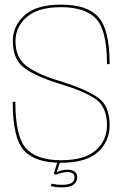

<svg xmlns="http://www.w3.org/2000/svg" viewBox="-20 -700 558 831"><path d="M248.5 111Q262 111 274 108.8Q286 106.5 295 101.2Q304 96 309 87.5Q314 79 314 67Q314 49 301.5 41.8Q289 34.5 272.5 34.5Q258.5 34.5 244 38.2Q229.5 42 222 47V56.5Q234.5 51 247.8 47.8Q261 44.5 272 44.5Q285 44.5 293.8 50.2Q302.5 56 302.5 68Q302.5 84.5 289 92.2Q275.5 100 249 100Q235.5 100 224 98.5Q212.5 97 203.5 95L199 105.5Q208.5 107.5 221 109.2Q233.5 111 248.5 111ZM222 56.5 239.5 1.5H228.5L213 51.5ZM244 4.5Q353 4.5 403.8 -42Q454.5 -88.5 454.5 -158Q454.5 -244 402 -279.2Q349.5 -314.5 246.5 -347Q149.5 -375 98.2 -411.5Q47 -448 47 -522.5Q47 -583.5 95.8 -626.2Q144.5 -669 245 -669Q347 -669 395 -619.8Q443 -570.5 443 -422.5H454.5Q454.5 -572 406 -626Q357.5 -680 245 -680Q138 -680 86.8 -634.2Q35.5 -588.5 35.5 -522.5Q35.5 -441.5 87.2 -404.5Q139 -367.5 240.5 -336.5Q339 -307.5 391 -273.2Q443 -239 443 -158Q443 -92.5 394.5 -49.5Q346 -6.5 244 -6.5Q141 -6.5 93.8 -56.5Q46.5 -106.5 46.5 -259.5H35Q35 -102.5 83.5 -49Q132 4.5 244 4.5Z"/></svg>

Font: Anybody Thin
Style: Regular
Weight: 100
Designer: Tyler Finck
Foundry: Etcetera Type Company
Version: Version 1.114;gftools[0.9.25]